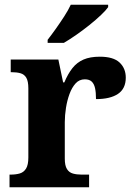

<svg xmlns="http://www.w3.org/2000/svg" viewBox="-20 -786 563 806"><path d="M20 0V-53H24Q47 -53 63.5 -58Q80 -63 89.5 -78.5Q99 -94 99 -125V-415Q99 -445 90.5 -459.5Q82 -474 66 -478.5Q50 -483 28 -483H25V-536H225L245 -440H250Q265 -476 284 -500Q303 -524 330.5 -536Q358 -548 399 -548Q456 -548 482 -523.5Q508 -499 508 -460Q508 -414 475.5 -392Q443 -370 383 -370Q383 -398 379 -416Q375 -434 365 -443.5Q355 -453 336 -453Q313 -453 297.5 -436Q282 -419 272 -392Q262 -365 257 -333.5Q252 -302 252 -273V-120Q252 -91 261 -76.5Q270 -62 286 -57.5Q302 -53 322 -53H354V0ZM180 -619Q195 -638 213.5 -664Q232 -690 249.5 -717Q267 -744 277 -766H434V-756Q425 -743 404 -723Q383 -703 355.5 -681Q328 -659 300 -639.5Q272 -620 248 -606H180Z"/></svg>

Font: Noto Serif Hebrew
Style: Bold
Weight: 700
Version: Version 2.003